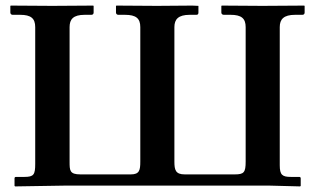

<svg xmlns="http://www.w3.org/2000/svg" viewBox="-20 -666 1127 687"><path d="M981 -569C981 -597 995 -613 1036 -613H1062C1067 -613 1070 -616 1070 -621V-645L1068 -646C1068 -646 955 -645 919 -645C880 -645 774 -646 774 -646L772 -645V-621C772 -616 776 -613 781 -613H805C844 -613 859 -600 859 -569V-88C859 -49 853 -42 820 -42H641C608 -42 604 -58 604 -88V-569C604 -597 618 -613 659 -613H683C688 -613 690 -616 690 -621V-645L668 -646C668 -646 578 -645 542 -645C503 -645 397 -646 397 -646L395 -645V-621C395 -616 399 -613 403 -613H427C467 -613 482 -600 482 -569V-88C482 -57 479 -42 448 -42H268C229 -42 229 -56 229 -88V-569C229 -597 242 -613 283 -613H307C312 -613 315 -616 315 -621V-645L313 -646C313 -646 202 -645 167 -645C127 -645 19 -646 19 -646L17 -645V-621C17 -616 21 -613 25 -613H52C91 -613 106 -600 106 -569V-80C106 -41 101 -33 67 -33H37C34 -33 32 -31 32 -28V-1L34 1L221 -2H939L1054 1L1056 -1V-28C1056 -31 1054 -33 1051 -33H1021C990 -33 981 -40 981 -75Z"/></svg>

Font: Libertinus Serif Semibold
Style: Regular
Weight: 600
Designer: Philipp H. Poll, Khaled Hosny
Foundry: Caleb Maclennan
Version: Version 7.050;RELEASE